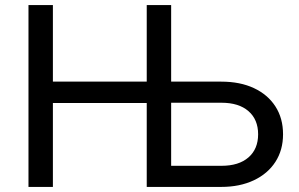

<svg xmlns="http://www.w3.org/2000/svg" viewBox="-20 -735 1175 755"><path d="M557 0V-715H653V-58L628 -83H851Q919 -83 957 -116Q995 -149 995 -207Q995 -265 957 -298Q919 -331 851 -331H606V-414H850Q924 -414 978.5 -388.5Q1033 -363 1063 -316.5Q1093 -270 1093 -207Q1093 -145 1063 -98.5Q1033 -52 978 -26Q923 0 850 0ZM92 0V-715H188V0ZM164 -330V-414H591V-330Z"/></svg>

Font: Wix Madefor Display Medium
Style: Regular
Weight: 500
Designer: Dalton Maag Ltd
Foundry: Dalton Maag Ltd
Version: Version 3.100